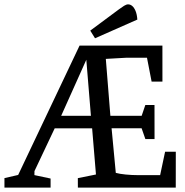

<svg xmlns="http://www.w3.org/2000/svg" viewBox="-29 -856 842 876"><path d="M-8.7 0V-43.4L76.1 -62.9L44.2 -37.4L334 -648H712L712.1 -483.8H662.7L641.6 -592.6H547.6L453.8 -587.3L474.6 -327.6H617.3L634 -376.8H675.9L676.1 -221.6H634.2L617.1 -270.8H480.1L499.3 -67.3Q515.7 -62.6 544.6 -59.7Q573.4 -56.9 601.7 -56.9H701.6L724.2 -163.6H773.1L772.9 0H326.3L326.1 -43.2L408.8 -59.9L391.3 -270.6H220.6L128.3 -75.4L128 -57.1L201.8 -41.4V0ZM250.1 -327.6H385.8L364.8 -583.3ZM404.6 -681.4 382.8 -716.3 513.9 -813.6Q526.9 -823.3 537.3 -829.7Q547.7 -836.1 555.5 -836.1Q565.6 -836.1 574.2 -828.8Q582.9 -821.6 589.4 -806.2Q595.9 -790.9 597.6 -766.7Z"/></svg>

Font: Faustina Light
Style: Regular
Weight: 300
Designer: Alfonso Garcia
Foundry: http://www.omnibus-type.com
Version: Version 1.200